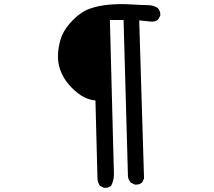

<svg xmlns="http://www.w3.org/2000/svg" viewBox="-20 -812 1040 934"><path d="M485.4 101.6 465.8 91.8Q454.1 74.2 454.1 52.7L444.3 -323.2Q405.3 -327.1 373 -348.6Q340.8 -370.1 313.5 -402.3Q286.1 -434.6 272.5 -473.6Q258.8 -512.7 262.7 -558.1Q266.6 -603.5 282.2 -640.6Q297.9 -677.7 336.9 -716.8Q376 -755.9 418.9 -770.5Q461.9 -785.2 513.7 -789.6Q565.4 -793.9 618.2 -790.5Q670.9 -787.1 698.2 -787.1Q725.6 -787.1 747.1 -773.4Q761.7 -757.8 759.8 -736.3L749 -716.8Q735.4 -705.1 713.9 -707L657.2 -712.9L680.7 56.6L670.9 76.2Q657.2 87.9 635.7 85.9L616.2 76.2Q604.5 62.5 602.5 46.9L581.1 -714.8H514.6L534.2 35.2Q534.2 66.4 520.5 91.8Q506.8 103.5 485.4 101.6Z"/></svg>

Font: JasonHandwriting2
Style: Regular
Weight: 400
Version: Version 1.05.10